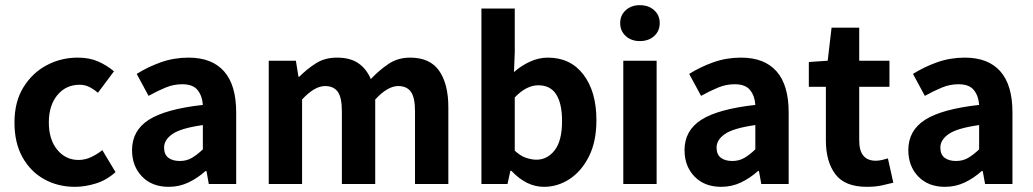

<svg xmlns="http://www.w3.org/2000/svg" viewBox="-20 -712 3998 743"><path d="M270 11Q204 11 151 -18.5Q98 -48 67 -103.5Q36 -159 36 -238Q36 -318 70.5 -374Q105 -430 160.5 -459.5Q216 -489 281 -489Q326 -489 360 -474Q394 -459 421 -436L359 -353Q341 -368 324.5 -376Q308 -384 288 -384Q235 -384 202 -344Q169 -304 169 -238Q169 -172 201.5 -132.5Q234 -93 284 -93Q309 -93 332.5 -104Q356 -115 376 -131L427 -46Q393 -15 351 -2Q309 11 270 11Z M633 11Q568 11 529.5 -29Q491 -69 491 -131Q491 -207 556 -248.5Q621 -290 765 -306Q763 -340 745 -363Q727 -386 685 -386Q652 -386 620.5 -373Q589 -360 555 -341L509 -426Q552 -453 602.5 -471Q653 -489 710 -489Q800 -489 847 -436Q894 -383 894 -277V0H788L779 -50H775Q745 -23 709.5 -6Q674 11 633 11ZM676 -89Q702 -89 722.5 -101Q743 -113 765 -134V-228Q680 -216 647.5 -193.5Q615 -171 615 -141Q615 -114 631.5 -101.5Q648 -89 676 -89Z M1020 0V-477H1125L1135 -415H1138Q1168 -445 1202.5 -467Q1237 -489 1284 -489Q1335 -489 1366.5 -467.5Q1398 -446 1415 -406Q1448 -441 1484 -465Q1520 -489 1567 -489Q1644 -489 1679.5 -438Q1715 -387 1715 -297V0H1586V-281Q1586 -335 1570 -357Q1554 -379 1521 -379Q1480 -379 1432 -327V0H1303V-281Q1303 -335 1287 -357Q1271 -379 1238 -379Q1197 -379 1149 -327V0Z M2085 11Q2017 11 1959 -51H1955L1944 0H1843V-679H1972V-509L1969 -433Q1997 -458 2031 -473.5Q2065 -489 2100 -489Q2188 -489 2238 -423Q2288 -357 2288 -247Q2288 -164 2259 -106.5Q2230 -49 2184 -19Q2138 11 2085 11ZM2056 -94Q2098 -94 2126.5 -130.5Q2155 -167 2155 -244Q2155 -311 2132.5 -346.5Q2110 -382 2063 -382Q2017 -382 1972 -335V-129Q1993 -109 2015 -101.5Q2037 -94 2056 -94Z M2392 0V-477H2521V0ZM2456 -553Q2423 -553 2401.5 -572.5Q2380 -592 2380 -623Q2380 -653 2401.5 -672.5Q2423 -692 2456 -692Q2490 -692 2511.5 -672.5Q2533 -653 2533 -623Q2533 -592 2511.5 -572.5Q2490 -553 2456 -553Z M2771 11Q2706 11 2667.5 -29Q2629 -69 2629 -131Q2629 -207 2694 -248.5Q2759 -290 2903 -306Q2901 -340 2883 -363Q2865 -386 2823 -386Q2790 -386 2758.5 -373Q2727 -360 2693 -341L2647 -426Q2690 -453 2740.5 -471Q2791 -489 2848 -489Q2938 -489 2985 -436Q3032 -383 3032 -277V0H2926L2917 -50H2913Q2883 -23 2847.5 -6Q2812 11 2771 11ZM2814 -89Q2840 -89 2860.5 -101Q2881 -113 2903 -134V-228Q2818 -216 2785.5 -193.5Q2753 -171 2753 -141Q2753 -114 2769.5 -101.5Q2786 -89 2814 -89Z M3335 11Q3249 11 3212.5 -38Q3176 -87 3176 -168V-376H3110V-472L3183 -477L3198 -605H3305V-477H3422V-376H3305V-169Q3305 -128 3321.5 -109Q3338 -90 3369 -90Q3381 -90 3393.5 -93Q3406 -96 3416 -99L3437 -5Q3418 0 3392.5 5.5Q3367 11 3335 11Z M3637 11Q3572 11 3533.5 -29Q3495 -69 3495 -131Q3495 -207 3560 -248.5Q3625 -290 3769 -306Q3767 -340 3749 -363Q3731 -386 3689 -386Q3656 -386 3624.5 -373Q3593 -360 3559 -341L3513 -426Q3556 -453 3606.5 -471Q3657 -489 3714 -489Q3804 -489 3851 -436Q3898 -383 3898 -277V0H3792L3783 -50H3779Q3749 -23 3713.5 -6Q3678 11 3637 11ZM3680 -89Q3706 -89 3726.5 -101Q3747 -113 3769 -134V-228Q3684 -216 3651.5 -193.5Q3619 -171 3619 -141Q3619 -114 3635.5 -101.5Q3652 -89 3680 -89Z"/></svg>

Font: Narnoor
Style: Bold
Weight: 700
Designer: S. Sridhar Murthy
Foundry: SIL International
Version: Version 3.000